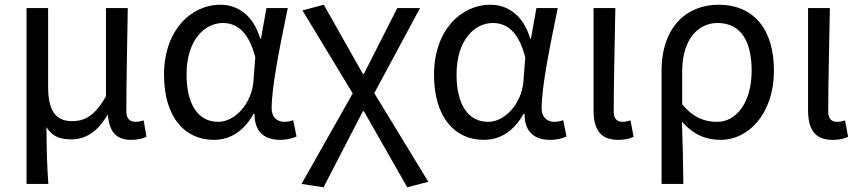

<svg xmlns="http://www.w3.org/2000/svg" viewBox="-20 -577 3629 810"><path d="M92 199H184C178 114 177 66 176 -41C202 2 238 11 282 11C341 11 393 -22 433 -92H435C442 -19 471 13 533 13C562 13 581 8 598 0L586 -69C572 -65 562 -63 553 -63C529 -63 513 -75 513 -106C513 -237 517 -396 519 -543H427V-171C377 -82 332 -66 283 -66C212 -66 183 -115 183 -210V-543H92Z M882 13C952 13 1009 -24 1050 -97H1054C1053 -21 1096 13 1161 13C1193 13 1215 6 1231 -1L1217 -70C1206 -66 1192 -63 1180 -63C1150 -63 1126 -82 1126 -119C1126 -218 1165 -400 1194 -543H1104L1081 -414H1078C1047 -518 978 -557 910 -557C785 -557 672 -448 672 -262C672 -84 758 13 882 13ZM900 -63C816 -63 767 -136 767 -263C767 -406 842 -480 920 -480C971 -480 1027 -453 1057 -335L1049 -232C1041 -140 972 -63 900 -63Z M1345 213 1511 -108H1515L1698 213L1787 190L1559 -184L1752 -543H1656L1515 -265H1511L1346 -557L1256 -533L1468 -183L1252 199Z M2021 13C2091 13 2148 -24 2189 -97H2193C2192 -21 2235 13 2300 13C2332 13 2354 6 2370 -1L2356 -70C2345 -66 2331 -63 2319 -63C2289 -63 2265 -82 2265 -119C2265 -218 2304 -400 2333 -543H2243L2220 -414H2217C2186 -518 2117 -557 2049 -557C1924 -557 1811 -448 1811 -262C1811 -84 1897 13 2021 13ZM2039 -63C1955 -63 1906 -136 1906 -263C1906 -406 1981 -480 2059 -480C2110 -480 2166 -453 2196 -335L2188 -232C2180 -140 2111 -63 2039 -63Z M2587 13C2618 13 2637 8 2653 0L2640 -69C2628 -65 2617 -63 2607 -63C2584 -63 2569 -75 2569 -106C2569 -237 2574 -396 2576 -543H2484V-113C2484 -32 2512 13 2587 13Z M2771 199H2863C2862 103 2860 34 2857 -64C2907 -6 2962 13 3021 13C3135 13 3245 -94 3245 -280C3245 -451 3162 -557 3011 -557C2879 -557 2771 -465 2771 -278ZM3006 -63C2958 -63 2909 -76 2858 -137V-276C2858 -413 2927 -480 3007 -480C3108 -480 3151 -399 3151 -279C3151 -144 3086 -63 3006 -63Z M3492 13C3523 13 3542 8 3558 0L3545 -69C3533 -65 3522 -63 3512 -63C3489 -63 3474 -75 3474 -106C3474 -237 3479 -396 3481 -543H3389V-113C3389 -32 3417 13 3492 13Z"/></svg>

Font: Microsoft YaHei
Style: Regular
Weight: 400
Designer: Ryoko NISHIZUKA 西塚涼子 (kana, bopomofo & ideographs); Paul D. Hunt (Latin, Greek & Cyrillic); Sandoll Communications 산돌커뮤니
Foundry: Adobe
Version: Version 2.001;hotconv 1.0.111;makeotfexe 2.5.65597